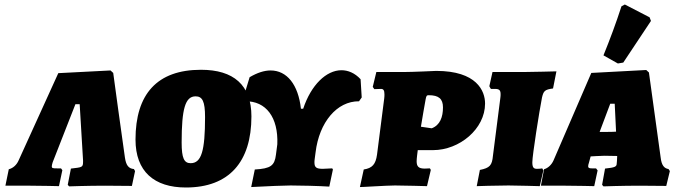

<svg xmlns="http://www.w3.org/2000/svg" viewBox="-20 -824 3018 853"><path d="M287 4C287 4 368 1 447 1C494 1 566 2 566 2L580 -64L575 -73C551 -75 540 -90 535 -124C525 -190 483 -500 483 -500L471 -511L239 -499L63 -112C54 -91 38 -77 19 -72L4 1H115C164 1 242 3 242 3L257 -68L251 -76H233C214 -76 210 -77 210 -85C210 -90 212 -95 214 -103L315 -361H334L349 -111V-106C349 -80 345 -81 295 -75L281 -3Z M806 9C998 9 1097 -105 1097 -307C1097 -447 1017 -514 873 -514C678 -514 582 -406 582 -204C582 -62 665 9 806 9ZM827 -99C798 -99 787 -121 787 -191C787 -341 803 -396 849 -396C879 -396 891 -374 891 -304C891 -154 875 -99 827 -99Z M1582 -472C1556 -500 1526 -512 1497 -512C1430 -512 1362 -447 1327 -341H1317C1305 -448 1255 -511 1182 -511C1154 -511 1123 -501 1089 -481L1062 -392L1069 -374C1162 -376 1217 -302 1212 -183L1206 -137C1200 -88 1183 -75 1112 -71L1096 7C1172 3 1242 0 1271 0C1311 0 1396 2 1443 5L1459 -71L1456 -76C1435 -75 1423 -74 1414 -74C1386 -74 1377 -80 1377 -102C1377 -106 1377 -111 1378 -117L1382 -147C1398 -281 1477 -375 1575 -374L1587 -391Z M1652 -504 1636 -438 1643 -428C1643 -428 1660 -429 1673 -429C1683 -429 1688 -423 1688 -405C1688 -400 1688 -394 1687 -387L1655 -137C1649 -94 1634 -77 1596 -71L1579 7C1579 8 1699 0 1735 0C1771 0 1877 3 1877 3L1894 -69C1893 -72 1891 -73 1890 -76C1890 -76 1877 -75 1867 -75C1840 -75 1831 -84 1831 -108C1831 -115 1832 -123 1833 -133L1836 -157H1904C2021 -157 2135 -251 2135 -364C2135 -420 2098 -509 1918 -509C1918 -509 1811 -504 1772 -504ZM1898 -254 1850 -261C1857 -306 1865 -348 1871 -383C1874 -399 1876 -401 1885 -401C1929 -401 1948 -385 1948 -347C1948 -304 1935 -268 1898 -254Z M2388 -391C2395 -420 2400 -426 2437 -431L2452 -507C2452 -507 2338 -504 2304 -504H2168L2154 -441C2156 -437 2158 -433 2161 -429H2179C2197 -429 2204 -424 2204 -406C2204 -401 2204 -396 2203 -390L2170 -132C2166 -89 2156 -78 2112 -69L2098 3C2098 3 2186 0 2239 0C2273 0 2378 3 2378 3L2394 -67L2389 -76C2389 -76 2381 -74 2365 -74C2351 -74 2345 -80 2345 -103C2345 -134 2376 -330 2388 -391Z M2872 -731 2866 -747 2756 -804 2741 -796C2717 -722 2690 -649 2661 -578L2725 -542L2749 -546ZM2915 -125 2863 -502 2851 -513 2607 -500 2439 -111C2430 -91 2414 -77 2397 -72L2383 1H2493C2542 1 2620 3 2620 3L2635 -67L2628 -76H2609C2598 -76 2593 -78 2593 -85C2593 -89 2594 -94 2597 -103L2604 -129C2601 -129 2652 -132 2665 -132L2722 -131L2721 -110C2721 -105 2720 -102 2720 -99C2720 -83 2713 -80 2668 -75L2655 -3L2661 4C2661 4 2743 1 2822 1C2869 1 2940 2 2940 2L2956 -64L2950 -73C2931 -76 2919 -89 2915 -125ZM2644 -238 2691 -363H2711L2717 -239C2699 -238 2692 -238 2680 -238Z"/></svg>

Font: Alegreya SC Black
Style: Italic
Weight: 900
Italic angle: -7°
Designer: Juan Pablo del Peral
Foundry: Huerta Tipografica
Version: Version 2.007;PS 002.007;hotconv 1.0.88;makeotf.lib2.5.64775